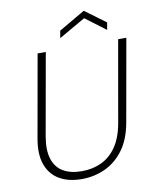

<svg xmlns="http://www.w3.org/2000/svg" viewBox="-96 -956 831 1040"><g transform="rotate(-10 319.5 -436.0)"><path d="M270 12Q197 12 147 -17Q97 -46 76 -104Q55 -162 71 -249L151 -700H196L116 -250Q103 -175 119 -126Q135 -77 175.5 -53.5Q216 -30 278 -30Q336 -30 384.5 -52.5Q433 -75 467 -124Q501 -173 515 -251L594 -700H639L559 -249Q543 -158 500.5 -100.5Q458 -43 398 -15.5Q338 12 270 12ZM286 -760 293 -800 437 -884 551 -800 544 -760 432 -844Z"/></g></svg>

Font: DM Sans 16pt ExtraLight
Style: Italic
Weight: 250
Italic angle: -10°
Version: Version 4.004;gftools[0.9.30]